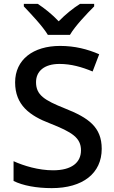

<svg xmlns="http://www.w3.org/2000/svg" viewBox="-20 -961 590 991"><path d="M227 -781H341C367 -826 429 -891 466 -928V-941H393C358 -919 318 -887 283 -851C249 -887 210 -918 175 -941H103V-928C139 -890 200 -826 227 -781ZM505 -193C505 -305 437 -353 316 -401C208 -444 166 -471 166 -537C166 -593 208 -631 287 -631C347 -631 403 -615 458 -592L492 -681C432 -707 367 -724 290 -724C151 -724 58 -653 58 -536C58 -419 133 -364 238 -324C352 -279 398 -250 398 -185C398 -122 350 -82 254 -82C179 -82 103 -105 50 -129V-27C98 -3 169 10 247 10C407 10 505 -66 505 -193Z"/></svg>

Font: Noto Sans Arabic UI Md
Style: Regular
Weight: 500
Designer: Monotype Design Team, Nadine Chahine and Nizar Qandah
Foundry: Monotype Imaging Inc.
Version: Version 2.010